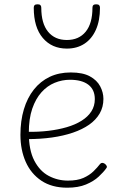

<svg xmlns="http://www.w3.org/2000/svg" viewBox="-20 -856 566 893"><path d="M293 17Q221 17 172.5 -15.5Q124 -48 99.5 -103.5Q75 -159 75 -229Q75 -294 91 -347.5Q107 -401 137.5 -439.5Q168 -478 211 -498.5Q254 -519 309 -519Q365 -519 398 -501Q431 -483 446 -454.5Q461 -426 461 -396Q461 -358 443.5 -328Q426 -298 394.5 -276Q363 -254 319 -239Q275 -224 221.5 -216.5Q168 -209 108 -209V-243Q158 -242 204.5 -247.5Q251 -253 290.5 -264.5Q330 -276 359.5 -294.5Q389 -313 405 -338Q421 -363 421 -395Q421 -439 391 -462Q361 -485 305 -485Q269 -485 234.5 -471Q200 -457 173 -427Q146 -397 130 -350.5Q114 -304 114 -238Q114 -158 139.5 -109Q165 -60 206.5 -38Q248 -16 296 -16Q340 -16 368 -28.5Q396 -41 414.5 -59Q433 -77 446 -94Q451 -99 456.5 -98.5Q462 -98 468 -94Q473 -90 476 -84.5Q479 -79 474 -73Q462 -56 439 -34.5Q416 -13 380 2Q344 17 293 17ZM291 -630Q221 -630 179 -679.5Q137 -729 137 -820Q137 -828 141 -832Q145 -836 155 -836Q164 -836 168 -832Q172 -828 172 -820Q172 -747 203.5 -708.5Q235 -670 291 -670Q347 -670 378.5 -708.5Q410 -747 410 -820Q410 -828 414 -832Q418 -836 427 -836Q437 -836 441 -832Q445 -828 445 -820Q445 -760 426 -717.5Q407 -675 372.5 -652.5Q338 -630 291 -630Z"/></svg>

Font: Playwrite BR Thin
Style: Regular
Weight: 250
Version: Version 1.003